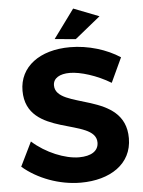

<svg xmlns="http://www.w3.org/2000/svg" viewBox="-61 -964 759 1020"><g transform="rotate(-5 318.5 -453.5)"><path d="M368 -916 256 -763 368 -753 504 -863ZM538 -505 599 -636C529 -682 431 -713 333 -713C171 -713 62 -632 62 -504C62 -252 435 -331 435 -196C435 -151 396 -126 331 -126C257 -126 155 -167 83 -232L20 -103C99 -35 214 9 329 9C484 9 603 -66 603 -204C604 -459 231 -386 231 -518C231 -557 267 -577 320 -577C376 -577 464 -550 538 -505Z"/></g></svg>

Font: Juman SemiBold
Style: Regular
Weight: 600
Designer: Bandar Raffah (Arabic) Julieta Ulanovsky (Latin)
Foundry: Caramella
Version: Version 5.022;PS 005.022;hotconv 1.0.88;makeotf.lib2.5.64775